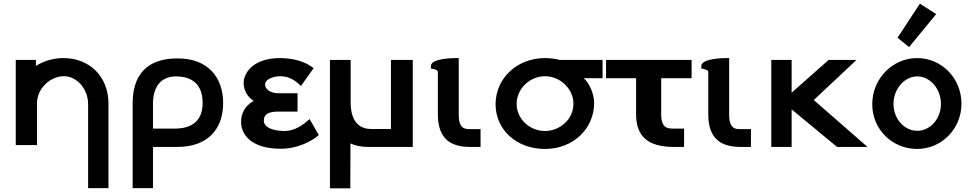

<svg xmlns="http://www.w3.org/2000/svg" viewBox="-20 -802 5310 1048"><path d="M572 225V-237C572 -384 469 -485 326 -485C274 -485 219 -470 176 -442V-475H66V-10H182V-238C182 -320 255 -386 329 -386C400 -386 461 -316 461 -233V225Z M815 -100V-243C819 -350 876 -384 939 -385C1032 -385 1086 -339 1086 -240C1086 -141 1026 -100 933 -100ZM946 -483C821 -483 704 -429 704 -238V225H815V0H948C1112 0 1198 -95 1198 -240C1198 -381 1113 -483 952 -483Z M1420 -143C1420 -177 1443 -193 1500 -193H1604V-293H1501C1457 -293 1427 -314 1427 -341C1427 -371 1476 -386 1509 -386C1552 -386 1583 -368 1607 -347L1623 -333L1692 -430L1677 -440C1643 -465 1580 -485 1509 -485C1357 -485 1310 -399 1310 -351C1310 -308 1330 -274 1365 -251C1298 -214 1296 -156 1296 -135C1296 -75 1343 10 1513 10C1601 10 1682 -30 1720 -65L1670 -152C1632 -118 1587 -87 1534 -87C1459 -87 1420 -112 1420 -143Z M1893 -19C1920 -7 1952 0 1987 0H2233V-475H2114V-98H2005C1917 -98 1894 -174 1894 -240V-475H1781V226H1892Z M2540 0H2603V-97H2540C2497 -97 2484 -125 2484 -176V-485H2467C2452 -485 2332 -483 2332 -442V-428L2346 -425C2364 -421 2370 -416 2370 -409V-179C2370 -57 2426 -2 2540 0Z M3110 -235C3110 -152 3037 -87 2955 -87C2872 -87 2800 -152 2800 -235C2800 -318 2872 -386 2955 -386C3037 -386 3110 -318 3110 -235ZM2955 -485C2799 -485 2685 -372 2685 -233C2685 -95 2798 11 2954 11C3111 11 3223 -101 3223 -240C3223 -297 3191 -355 3166 -375H3269V-475H3035C3013 -481 2982 -485 2955 -485Z M3755 -375V-475H3288V-375H3452V-178C3452 -56 3519 -2 3651 0H3714V-100H3650C3602 -100 3589 -128 3589 -179V-375Z M4016 0H4079V-97H4016C3973 -97 3960 -125 3960 -176V-485H3943C3928 -485 3808 -483 3808 -442V-428L3822 -425C3840 -421 3846 -416 3846 -409V-179C3846 -57 3902 -2 4016 0Z M4190 0H4301V-205L4549 0H4715L4422 -256L4655 -475H4503L4301 -296V-475H4190Z M5001 -782 4879 -596 4942 -545 5090 -725ZM4987 -385C5056 -385 5116 -318 5116 -235C5116 -152 5056 -88 4987 -88C4917 -88 4857 -152 4857 -235C4857 -317 4917 -385 4987 -385ZM5228 -236C5228 -375 5120 -485 4986 -485C4851 -485 4741 -372 4741 -233C4741 -95 4851 11 4986 11C5120 11 5228 -99 5228 -236Z"/></svg>

Font: Mint Spirit No2
Style: Bold
Weight: 700
Designer: HARENDAL Hirwen
Foundry: Arkandis Digital Foundry.
Version: Version 1.004;FFEdit